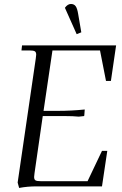

<svg xmlns="http://www.w3.org/2000/svg" viewBox="-20 -928 606 956"><path d="M67.9 -19 158.2 -637.2Q160.2 -650.9 160.2 -655.8Q160.2 -668.5 153.3 -672.6Q146.5 -676.8 127.9 -676.8H86.9L89.8 -702.1H558.1L532.2 -524.9H507.8L478 -676.8H241.2L196.8 -376H268.1Q335 -376 401.9 -382.8L399.9 -355L398.9 -350.1L372.1 -347.2Q345.2 -350.1 301.8 -350.1H192.9L151.9 -65.9Q149.9 -52.2 149.9 -46.9Q149.9 -34.2 156.7 -30Q163.6 -25.9 182.1 -25.9H416L487.8 -176.8H514.2L487.8 0H161.1Q116.2 0 75.2 7.8ZM303.2 -889.2Q316.9 -908.2 333 -908.2Q348.6 -908.2 356.7 -897.2Q364.7 -886.2 369.1 -858.9L384.8 -767.1L361.8 -757.8Z"/></svg>

Font: Dihjauti
Style: Italic
Weight: 400
Italic angle: -9°
Designer: T. Christopher White
Version: Version 3.0.0